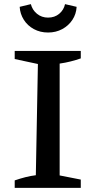

<svg xmlns="http://www.w3.org/2000/svg" viewBox="-20 -907 446 927"><path d="M51 0V-36Q77 -45 102.5 -51.5Q128 -58 153 -61L163 -598L51 -622V-661H370V-625Q347 -617 321.5 -610.5Q296 -604 268 -600V-60L370 -40V0ZM212 -750Q174 -750 143.5 -766.5Q113 -783 95 -811.5Q77 -840 75 -874L129 -887Q136 -859 158.5 -840.5Q181 -822 212 -822Q244 -822 266 -840.5Q288 -859 294 -887L350 -874Q348 -839 329.5 -811Q311 -783 280.5 -766.5Q250 -750 212 -750Z"/></svg>

Font: Piazzolla Thin SemiBold
Style: Regular
Weight: 600
Version: Version 2.005